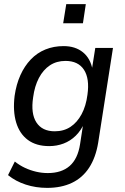

<svg xmlns="http://www.w3.org/2000/svg" viewBox="-20 -724 605 933"><path d="M209 189Q154 189 105 173Q56 157 19 127L52 61Q76 80 102 92Q128 104 156 110.5Q184 117 212 117Q279 117 318.5 82.5Q358 48 369 -23L385 -127H390Q374 -90 348 -64.5Q322 -39 289 -26.5Q256 -14 219 -14Q156 -14 115.5 -44Q75 -74 58.5 -129Q42 -184 51 -258Q59 -314 79 -358.5Q99 -403 129.5 -435Q160 -467 200.5 -483.5Q241 -500 289 -500Q346 -500 383 -470Q420 -440 430 -384H426L443 -491H529L457 -30Q445 42 413 91Q381 140 329.5 164.5Q278 189 209 189ZM246 -86Q290 -86 322.5 -107.5Q355 -129 376.5 -169Q398 -209 405 -264Q416 -342 388 -385Q360 -428 298 -428Q255 -428 222.5 -406.5Q190 -385 169 -345Q148 -305 141 -251Q129 -172 157 -129Q185 -86 246 -86ZM287 -611 302 -704H397L383 -611Z"/></svg>

Font: Nunito Sans 10pt SemiCondensed Medium
Style: Italic
Weight: 500
Width: 4
Italic angle: -9°
Designer: Vernon Adams
Foundry: Vernon Adams
Version: Version 3.101;gftools[0.9.27]